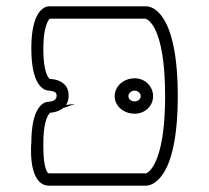

<svg xmlns="http://www.w3.org/2000/svg" viewBox="-20 -552 660 607"><path d="M441.5 35C458.3 35 542 19.1 542 -248C542 -514.9 459.6 -532 442.5 -532H135.5C118.9 -532 79 -515.5 79 -398.8C79 -282.1 117.9 -265.5 135.5 -265.5H136.5C137.2 -265.3 150.1 -263.9 155 -259.9C157.8 -256.9 159 -254.8 159 -249C159 -233.9 142.9 -230.9 134.5 -230.5C118 -230.5 79.1 -215 79 -99.3C78.6 -95.2 78 -90.6 78 -83.6V-82.6C78 -63.2 78.1 -21.4 93.4 7C101.2 22.2 114.6 35 134.5 35ZM117 -99.7C117 -156.9 127.5 -180.2 133.9 -190.3C135.7 -192.8 137 -194.3 137.8 -195.2C138.1 -195.2 138.4 -195.3 138.6 -195.4L139.1 -195.6C150.4 -196.4 166.9 -200.1 179.4 -210.2L217.4 -223.4L188.7 -220.3C193.8 -227.7 197 -237.2 197 -249.4C197 -262.5 193.7 -276.9 181.8 -286.9C165.5 -301.2 144.3 -302.3 137.3 -302.3C135.8 -303.3 133.3 -305.7 130.2 -311.5C124.2 -322.9 117 -347.6 117 -397.7C117 -454.6 127.5 -478.9 133.9 -488.9C135.6 -491.1 136.7 -492.3 137.4 -493H440C448.6 -490.4 502 -464.5 502 -248.1C502 -108.4 478.8 -46.9 461.1 -21.6C455.1 -13 450 -8.7 446.6 -6.5C443.6 -4.4 441.8 -4.1 441.4 -4H134.5C133.7 -4 133 -4.1 131.6 -5.4C119 -17.1 117 -67.2 117 -85.5ZM342.5 -248C342.5 -216.8 370.7 -192.5 405.9 -192.5C438 -192.5 464 -216.8 464 -248C464 -279 438.4 -304.5 405.9 -304.5C370.2 -304.5 342.5 -278.9 342.5 -248ZM385.9 -248C385.9 -257.1 394.4 -265.5 405.9 -265.5C415.9 -265.5 425 -256.9 425 -248C425 -239.5 416.5 -231.5 405.9 -231.5C393.7 -231.5 385.9 -239.3 385.9 -248Z"/></svg>

Font: Platiipus Bold
Style: Bold
Weight: 400
Version: Version 001.000